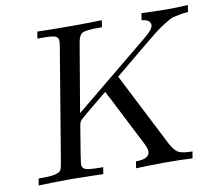

<svg xmlns="http://www.w3.org/2000/svg" viewBox="-76 -773 987 864"><g transform="rotate(-10 417.5 -341.5)"><path d="M33.2 0 38.1 -30.8H49.8Q95.7 -30.8 115.2 -35.9Q134.8 -41 139.9 -49.6Q145 -58.1 148.9 -83Q149.9 -89.8 150.9 -94.2L233.9 -591.8Q237.8 -615.7 237.8 -623Q237.8 -642.1 221.9 -647Q206.1 -651.9 158.2 -651.9H142.1L147 -683.1Q195.8 -681.2 293.9 -681.2Q393.1 -681.2 441.9 -683.1L437 -651.9H428.2Q365.2 -651.9 348.6 -644Q332 -636.2 326.2 -602.1L272.9 -288.1L626 -578.1Q658.2 -606 658.2 -623Q658.2 -647.9 618.2 -651.9L623 -683.1Q636.2 -683.1 660.6 -682.1Q685.1 -681.2 705.1 -680.7Q725.1 -680.2 743.2 -680.2Q788.1 -680.2 835 -683.1L830.1 -651.9Q811 -650.9 794.9 -647.9Q778.8 -645 764.9 -641.6Q751 -638.2 731.9 -626.7Q712.9 -615.2 699.5 -606.2Q686 -597.2 658 -574.5Q629.9 -551.8 609.9 -535.4Q589.8 -519 546.4 -482.9Q502.9 -446.8 470.2 -419.9L641.1 -85Q660.2 -48.8 679.2 -39.8Q698.2 -30.8 741.2 -30.8L735.8 0Q677.7 -2.9 617.2 -2.9Q547.4 -2.9 478 0L482.9 -30.8Q545.9 -30.8 545.9 -65.9Q545.9 -78.1 535.2 -100.1L420.9 -324.2Q406.7 -350.1 400.9 -362.8Q373 -339.8 334 -308.1Q284.2 -267.1 275.6 -258.5Q267.1 -250 265.1 -237.8Q264.2 -234.9 264.2 -232.9Q237.3 -72.8 236.8 -61Q236.8 -42 253.9 -36.4Q271 -30.8 321.8 -30.8H333L328.1 0Q202.1 -2.9 187 -2.9Q110.4 -2.9 33.2 0Z"/></g></svg>

Font: CMU Serif Extra
Style: RomanSlanted
Weight: 500
Italic angle: -9.46001°
Version: Version 0.7.0